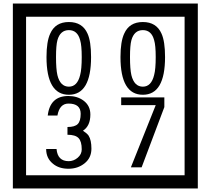

<svg xmlns="http://www.w3.org/2000/svg" viewBox="-20 -980 1195 1090"><path d="M1103 90H53V-960H1103ZM1028 15V-885H128V15ZM497 -656Q497 -442 371 -442Q244 -442 244 -656Q244 -744 265 -789Q294 -855 371 -855Q448 -855 477 -789Q497 -745 497 -656ZM444 -656Q444 -723 435 -752Q420 -809 371 -809Q322 -809 306 -752Q298 -723 298 -656Q298 -587 306 -553Q322 -488 371 -488Q419 -488 435 -554Q444 -587 444 -656ZM917 -656Q917 -442 791 -442Q664 -442 664 -656Q664 -744 685 -789Q714 -855 791 -855Q868 -855 897 -789Q917 -745 917 -656ZM864 -656Q864 -723 855 -752Q840 -809 791 -809Q742 -809 726 -752Q718 -723 718 -656Q718 -587 726 -553Q742 -488 791 -488Q839 -488 855 -554Q864 -587 864 -656ZM499 -136Q499 -84 460.5 -53Q422 -22 369 -22Q314 -22 280 -51Q242 -82 242 -134H301Q307 -65 370 -65Q398 -65 421 -84.5Q444 -104 444 -132Q444 -177 426 -196Q408 -215 363 -215V-259Q405 -259 421.5 -276Q438 -293 438 -334Q438 -392 369 -392Q318 -392 306 -324H251Q264 -435 368 -435Q419 -435 454 -409Q493 -380 493 -330Q493 -265 451 -238Q475 -222 483 -210Q499 -185 499 -136ZM913 -372 784 -30H723L864 -383H668V-427H913Z"/></svg>

Font: Unicode BMP Fallback SIL
Style: Regular
Weight: 400
Foundry: NRSI, SIL International
Version: Version 5.1 Based on Unicode 5.1